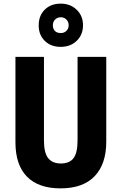

<svg xmlns="http://www.w3.org/2000/svg" viewBox="-20 -1027 669 1057"><path d="M565 -247Q565 -124 501 -57Q437 10 313 10Q192 10 128.5 -54.5Q65 -119 65 -244V-714H222V-254Q222 -185 245.5 -156Q269 -127 315 -127Q363 -127 385 -156.5Q407 -186 407 -255V-714H565ZM314 -769Q260 -769 226.5 -802Q193 -835 193 -887Q193 -941 226.5 -974Q260 -1007 314 -1007Q367 -1007 402 -973.5Q437 -940 437 -888Q437 -836 402.5 -802.5Q368 -769 314 -769ZM315 -845Q333 -845 345.5 -857Q358 -869 358 -888Q358 -907 345.5 -919.5Q333 -932 315 -932Q296 -932 283.5 -919.5Q271 -907 271 -888Q271 -869 282 -857Q293 -845 315 -845Z"/></svg>

Font: Noto Sans Arabic Cond ExtBd
Style: Regular
Weight: 800
Width: 3
Designer: Monotype Design Team, Nadine Chahine, Nizar Qandah and Khaled Hosny
Foundry: Monotype Imaging Inc.
Version: Version 2.012; ttfautohint (v1.8.4.7-5d5b)